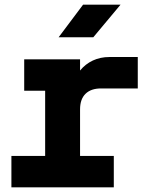

<svg xmlns="http://www.w3.org/2000/svg" viewBox="-20 -805 640 825"><path d="M29 0V-135H174V-415H84V-550H324V-502Q347 -530 379 -545Q411 -560 450 -560H572V-425H414Q371 -425 347.5 -402Q324 -379 324 -335V-135H469V0ZM232 -645 337 -785H498L381 -645Z"/></svg>

Font: Tiny ExtraBold
Style: Regular
Weight: 800
Designer: Philipp Nurullin, Konstantin Bulenkov
Foundry: JetBrains
Version: Version 2.251; ttfautohint (v1.8.4.7-5d5b)